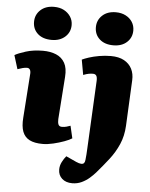

<svg xmlns="http://www.w3.org/2000/svg" viewBox="-71 -848 883 1129"><g transform="rotate(5 370.5 -283.0)"><path d="M96 -386Q98 -404 92.5 -414Q87 -424 75 -424Q63 -424 49.5 -420.5Q36 -417 19 -411L-6 -492Q14 -504 58.5 -518Q103 -532 160 -532Q204 -532 237.5 -518Q271 -504 288.5 -473Q306 -442 302 -390L284 -140Q283 -120 288 -108Q293 -96 309 -96Q323 -96 336 -99.5Q349 -103 359 -107L376 -34Q361 -24 331 -13Q301 -2 267 6Q233 14 205 14Q156 14 127 -1Q98 -16 86 -47.5Q74 -79 78 -130ZM92 -697Q92 -739 122 -767Q152 -795 202 -795Q236 -795 260.5 -782Q285 -769 299.5 -747Q314 -725 314 -697Q314 -655 283.5 -627.5Q253 -600 204 -600Q152 -600 122 -627Q92 -654 92 -697ZM684 -135Q681 -75 659.5 -25.5Q638 24 604.5 67Q571 110 533 154Q519 170 499 187.5Q479 205 453.5 217Q428 229 398 229Q360 229 337.5 208.5Q315 188 315 155Q315 132 326 110.5Q337 89 350 74L411 102Q429 110 440.5 110.5Q452 111 457.5 104.5Q463 98 464 85Q466 70 467 53Q468 36 469 17Q470 -2 471 -22L489 -383Q490 -404 484 -413.5Q478 -423 464 -423Q453 -423 440.5 -421Q428 -419 407 -411L391 -500Q405 -507 431 -515.5Q457 -524 491 -530Q525 -536 560 -536Q607 -536 638 -519Q669 -502 684 -472.5Q699 -443 697 -405ZM457 -697Q457 -739 487 -767Q517 -795 567 -795Q600 -795 625 -782Q650 -769 664 -747Q678 -725 678 -697Q678 -655 648 -627.5Q618 -600 568 -600Q517 -600 487 -627Q457 -654 457 -697Z"/></g></svg>

Font: Literata 18pt Black
Style: Italic
Weight: 900
Italic angle: -2°
Designer: Latin by Veronika Burian and Jose Scaglione. Greek by Irene Vlachou. Cyrillic by Vera Evstafieva
Foundry: TypeTogether
Version: Version 3.103;gftools[0.9.29]